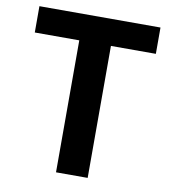

<svg xmlns="http://www.w3.org/2000/svg" viewBox="-83 -812 791 884"><g transform="rotate(10 313.0 -370.0)"><path d="M30 -617H238V0H386V-617H596V-740H30Z"/></g></svg>

Font: Kinto Sans
Style: Bold
Weight: 700
Designer: Authors: Ryoko NISHIZUKA  (kana & ideographs); Paul D. Hunt (Latin, Greek & Cyrillic); Wenlong ZHANG  (bopomofo); Sandol
Foundry: Adobe Systems Incorporated, ookami Inc.
Version: Version 0.001